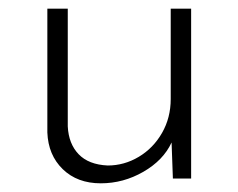

<svg xmlns="http://www.w3.org/2000/svg" viewBox="-20 -411 549 442"><path d="M420 -391V0H378L375 -83Q356 -42 310 -15.5Q264 11 212 11Q158 11 124.5 -21.5Q91 -54 89 -106V-391H136V-120Q138 -80 161 -56Q184 -32 228 -30Q266 -30 299.5 -50Q333 -70 353 -105Q373 -140 373 -183V-391Z"/></svg>

Font: Josefin Sans Light
Style: Regular
Weight: 300
Designer: Santiago Orozco
Foundry: Typemade
Version: Version 2.000